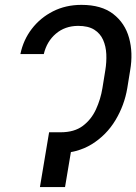

<svg xmlns="http://www.w3.org/2000/svg" viewBox="-20 -757 552 777"><path d="M204.1 -221.7H225.6Q280.8 -221.7 315.2 -247.6Q349.6 -273.4 368.4 -314.5Q387.2 -355.5 394.5 -400.4L406.2 -472.7Q411.6 -505.9 410.2 -537.8Q408.7 -569.8 397.2 -595.7Q385.7 -621.6 361.3 -637Q336.9 -652.3 295.9 -652.3Q242.7 -651.9 206.1 -620.6Q169.4 -589.4 157.2 -538.1H62.5Q74.2 -595.2 108.6 -640.1Q143.1 -685.1 194.6 -711.2Q246.1 -737.3 309.6 -737.3Q390.6 -737.3 438.2 -700.4Q485.8 -663.6 502.4 -603.3Q519 -543 506.8 -472.7L495.1 -400.4Q483.4 -330.6 447 -270.3Q410.6 -210 351.3 -173.3Q292 -136.7 210.9 -136.7H189.5ZM280.3 -221.7 243.2 0H141.6L178.7 -221.7Z"/></svg>

Font: Inter Tight
Style: Italic
Weight: 400
Italic angle: -9.39999°
Designer: Rasmus Andersson
Foundry: rsms
Version: Version 3.002